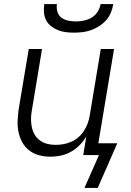

<svg xmlns="http://www.w3.org/2000/svg" viewBox="-20 -760 640 941"><path d="M343 -600Q322 -600 302 -602.5Q282 -605 263.5 -612.5Q245 -620 230 -632Q215 -644 206 -661Q197 -678 195.5 -698.5Q194 -719 197 -740H259Q256 -721 261.5 -702.5Q267 -684 281 -673.5Q295 -663 314 -659Q333 -655 352 -655Q371 -655 391 -659Q411 -663 429 -673.5Q447 -684 458.5 -702.5Q470 -721 473 -740H535Q532 -719 523.5 -698.5Q515 -678 500 -661Q485 -644 466 -632Q447 -620 426.5 -612.5Q406 -605 385 -602.5Q364 -600 343 -600ZM459 161H394L465 0H388L403 -91Q389 -68 370 -48.5Q351 -29 327.5 -16Q304 -3 278.5 2.5Q253 8 228 8Q199 8 172 1Q145 -6 123.5 -22.5Q102 -39 89 -63Q76 -87 70.5 -114Q65 -141 66.5 -170Q68 -199 72 -228L121 -520H186L136 -218Q132 -197 132 -176.5Q132 -156 136 -136.5Q140 -117 150 -100Q160 -83 176 -71.5Q192 -60 211.5 -55Q231 -50 252 -50Q272 -50 291.5 -53.5Q311 -57 330 -65.5Q349 -74 365 -88Q381 -102 392 -119.5Q403 -137 410 -156Q417 -175 420 -195L474 -520H539L462 -58H555Z"/></svg>

Font: Iosevka Light Extended
Style: Italic
Weight: 300
Width: 7
Italic angle: -9°
Monospace: yes
Designer: Belleve Invis
Foundry: Belleve Invis
Version: Version 32.5.0; ttfautohint (v1.8.4)